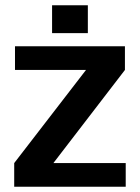

<svg xmlns="http://www.w3.org/2000/svg" viewBox="-20 -710 532 730"><path d="M34 -90 307 -444H37V-534H455V-444L183 -90H458V0H34ZM178 -690H314V-584H178Z"/></svg>

Font: Mozilla Headline BETA SemiBold
Style: Regular
Weight: 600
Designer: Studio DRAMA
Foundry: Studio DRAMA
Version: Version 0.100